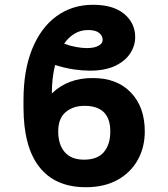

<svg xmlns="http://www.w3.org/2000/svg" viewBox="-20 -780 709 810"><path d="M371.1 -450.7Q472.7 -451.2 531.7 -390.1Q590.8 -329.1 590.8 -225.6Q590.8 -158.7 561.3 -105.5Q531.7 -52.2 476.1 -21.2Q420.4 9.8 342.3 9.8Q212.9 9.8 146 -75.4Q79.1 -160.6 79.1 -327.6V-357.4Q79.1 -483.9 116 -574Q152.8 -664.1 218.8 -711.9Q284.7 -759.8 372.1 -759.8Q458.5 -759.8 504.4 -720.9Q550.3 -682.1 550.3 -623.5Q550.3 -587.4 529.5 -555.2Q508.8 -522.9 466.3 -502.4Q423.8 -481.9 358.9 -481.9Q328.1 -481.9 292 -487.1Q255.9 -492.2 212.4 -505.9Q198.7 -450.7 198.7 -385.7Q266.1 -451.2 371.1 -450.7ZM336.4 -333.5Q288.6 -333.5 257.1 -307.1Q225.6 -280.8 225.6 -225.6Q225.6 -170.4 252.9 -138.4Q280.3 -106.4 335 -106.4Q391.1 -106.4 418.2 -138.4Q445.3 -170.4 445.3 -225.6Q445.3 -333.5 336.4 -333.5ZM250.5 -595.7Q275.4 -586.4 300.8 -581.8Q326.2 -577.1 346.7 -577.1Q377 -577.1 395 -586.7Q413.1 -596.2 413.1 -611.8Q413.1 -629.4 397.9 -641.4Q382.8 -653.3 352.1 -653.3Q319.3 -653.3 293.9 -637.7Q268.6 -622.1 250.5 -595.7Z"/></svg>

Font: Inter
Style: Bold
Weight: 700
Designer: Rasmus Andersson
Foundry: rsms
Version: Version 4.001;git-9221beed3